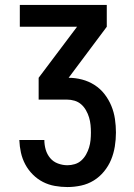

<svg xmlns="http://www.w3.org/2000/svg" viewBox="-20 -755 540 775"><path d="M252 0Q227 0 201.5 -4.5Q176 -9 153.5 -20.5Q131 -32 112.5 -50.5Q94 -69 82 -91.5Q70 -114 64.5 -139Q59 -164 58 -190H159Q159 -170 164.5 -151Q170 -132 182.5 -117Q195 -102 214 -95Q233 -88 252 -88Q267 -88 282 -92.5Q297 -97 308.5 -107.5Q320 -118 327.5 -131.5Q335 -145 339.5 -159.5Q344 -174 345.5 -189.5Q347 -205 347 -220Q347 -235 345.5 -250.5Q344 -266 339.5 -281Q335 -296 327 -310Q319 -324 307.5 -334Q296 -344 281 -348.5Q266 -353 250 -353H136V-441L291 -647H60V-735H411V-647L257 -441Q284 -441 311 -434Q338 -427 361.5 -412Q385 -397 402 -375Q419 -353 429.5 -327.5Q440 -302 444 -274.5Q448 -247 448 -220Q448 -192 443.5 -164Q439 -136 428.5 -110.5Q418 -85 400 -63Q382 -41 358.5 -26.5Q335 -12 307.5 -6Q280 0 252 0Z"/></svg>

Font: Zed Sans Semibold
Style: Regular
Weight: 600
Designer: Belleve Invis
Foundry: Belleve Invis
Version: Version 1.0.0; ttfautohint (v1.8.4)